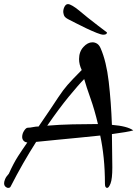

<svg xmlns="http://www.w3.org/2000/svg" viewBox="-40 -865 669 935"><path d="M0 50Q-7 50 -13.5 44Q-20 38 -20 27Q-20 19 -15 7Q-10 -5 3 -19Q26 -70 46.5 -102Q67 -134 93 -171Q80 -173 74 -180.5Q68 -188 68 -198Q68 -214 77.5 -228.5Q87 -243 95 -243Q107 -243 120.5 -246Q134 -249 148 -249Q184 -301 206.5 -335Q229 -369 243 -390Q257 -411 267.5 -425Q278 -439 289 -451.5Q300 -464 316 -481Q332 -498 358 -524Q345 -551 345 -577Q345 -613 366 -636Q387 -659 410 -659Q422 -659 432.5 -652.5Q443 -646 450 -630Q478 -566 489.5 -467Q501 -368 505 -257Q580 -251 609 -230Q596 -226 569 -221.5Q542 -217 505 -212Q505 -172 506 -131Q507 -90 507 -50Q507 6 498.5 28Q490 50 482 50Q471 50 471 30Q471 -37 465 -95.5Q459 -154 448 -205Q399 -200 344.5 -194.5Q290 -189 236 -184Q182 -179 136 -174Q104 -124 72.5 -69Q41 -14 12 43Q9 50 0 50ZM190 -253Q249 -258 314 -259.5Q379 -261 437 -261Q420 -332 400.5 -386.5Q381 -441 370 -480Q344 -454 295.5 -395Q247 -336 190 -253ZM463 -696Q453 -696 430.5 -705Q408 -714 380.5 -727Q353 -740 329 -752.5Q305 -765 291 -772Q274 -781 271 -792Q268 -803 268 -807Q268 -821 274.5 -833Q281 -845 291 -845Q299 -845 313.5 -836.5Q328 -828 345 -814Q363 -799 387.5 -779Q412 -759 437.5 -740Q463 -721 481 -707Q481 -696 463 -696Z"/></svg>

Font: Grechen Fuemen
Style: Regular
Weight: 400
Designer: Robert E. Leuschke
Foundry: Robert E. Leuschke
Version: Version 1.010; ttfautohint (v1.8.3)